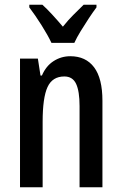

<svg xmlns="http://www.w3.org/2000/svg" viewBox="-20 -786 511 806"><path d="M275 -550Q340 -550 375 -503.5Q410 -457 410 -363V0H314V-341Q314 -403 299.5 -434Q285 -465 250 -465Q200 -465 179.5 -420.5Q159 -376 159 -275V0H64V-540H139L150 -469H156Q173 -509 205 -529.5Q237 -550 275 -550ZM196 -606Q181 -638 154.5 -680Q128 -722 103 -755V-766H158Q176 -750 199 -725Q222 -700 244 -674Q268 -704 287.5 -723Q307 -742 331 -766H385V-755Q370 -735 352.5 -708.5Q335 -682 318.5 -655Q302 -628 292 -606Z"/></svg>

Font: Noto Sans Kannada ExtraCondensed Medium
Style: Regular
Weight: 500
Width: 2
Designer: Jelle Bosma - Monotype Design Team
Foundry: Monotype Imaging Inc.
Version: Version 2.005; ttfautohint (v1.8.4.7-5d5b)